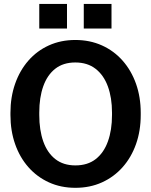

<svg xmlns="http://www.w3.org/2000/svg" viewBox="-20 -919 747 950"><path d="M353 10.3Q281.2 10.3 222.2 -16.6Q163.1 -43.5 120.4 -92Q77.6 -140.6 54.7 -206.3Q31.7 -272 31.7 -350.1V-360.8Q31.7 -438.5 54.7 -504.2Q77.6 -569.8 120.1 -618.7Q162.6 -667.5 221.7 -694.3Q280.8 -721.2 352.5 -721.2Q424.8 -721.2 484.4 -694.3Q543.9 -667.5 586.9 -618.7Q629.9 -569.8 653.1 -504.2Q676.3 -438.5 676.3 -360.8V-350.1Q676.3 -272 653.1 -206.3Q629.9 -140.6 586.9 -92Q543.9 -43.5 484.6 -16.6Q425.3 10.3 353 10.3ZM353 -100.6Q413.6 -100.6 453.6 -131.8Q493.7 -163.1 513.9 -219.2Q534.2 -275.4 534.2 -350.1V-361.8Q534.2 -435.5 513.7 -491.5Q493.2 -547.4 452.9 -578.6Q412.6 -609.9 352.5 -609.9Q293 -609.9 253.4 -578.9Q213.9 -547.9 194.1 -492.2Q174.3 -436.5 174.3 -361.8V-350.1Q174.3 -275.4 194.1 -219.2Q213.9 -163.1 253.7 -131.8Q293.5 -100.6 353 -100.6ZM394.5 -777.8V-899.4H531.7V-777.8ZM174.3 -777.8V-899.4H311.5V-777.8Z"/></svg>

Font: Roboto Slab LO
Style: Bold
Weight: 700
Designer: Google
Version: Version 2.000